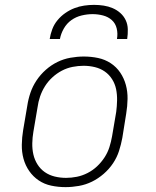

<svg xmlns="http://www.w3.org/2000/svg" viewBox="-20 -760 640 788"><path d="M249 8Q219 8 190.5 2Q162 -4 139 -19.5Q116 -35 100 -58Q84 -81 76.5 -108.5Q69 -136 69.5 -166Q70 -196 75 -226L92 -326Q96 -353 105 -379.5Q114 -406 130 -430Q146 -454 168 -473.5Q190 -493 215.5 -505.5Q241 -518 269 -523Q297 -528 324 -528Q354 -528 382.5 -522Q411 -516 434.5 -500.5Q458 -485 473.5 -462Q489 -439 496.5 -411.5Q504 -384 503.5 -354Q503 -324 498 -294L482 -194Q477 -167 468.5 -140.5Q460 -114 444 -90Q428 -66 405.5 -46.5Q383 -27 357.5 -14.5Q332 -2 304 3Q276 8 249 8ZM251 -30Q273 -30 295.5 -34.5Q318 -39 339.5 -50Q361 -61 378.5 -77.5Q396 -94 409 -114Q422 -134 429 -156Q436 -178 440 -201L457 -301Q460 -324 460.5 -348Q461 -372 456.5 -394Q452 -416 440 -435Q428 -454 410 -466.5Q392 -479 369.5 -484.5Q347 -490 323 -490Q301 -490 278 -485.5Q255 -481 234 -470Q213 -459 195 -442.5Q177 -426 164.5 -406Q152 -386 144.5 -364Q137 -342 134 -319L117 -219Q113 -196 112.5 -172Q112 -148 117 -126Q122 -104 134 -85Q146 -66 164 -53.5Q182 -41 204.5 -35.5Q227 -30 251 -30ZM184 -600Q187 -620 194.5 -640Q202 -660 216 -677Q230 -694 248 -706.5Q266 -719 285.5 -726.5Q305 -734 325.5 -737Q346 -740 366 -740Q386 -740 405.5 -737Q425 -734 442.5 -726.5Q460 -719 474 -706.5Q488 -694 496 -677Q504 -660 504.5 -640Q505 -620 502 -600H460Q464 -622 459 -643Q454 -664 439 -677.5Q424 -691 403 -696.5Q382 -702 360 -702Q338 -702 315 -696.5Q292 -691 273 -677.5Q254 -664 242 -643Q230 -622 226 -600Z"/></svg>

Font: Iosevka Etoile Extralight
Style: Italic
Weight: 200
Italic angle: -9°
Designer: Belleve Invis
Foundry: Belleve Invis
Version: Version 22.1.2; ttfautohint (v1.8.4)